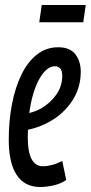

<svg xmlns="http://www.w3.org/2000/svg" viewBox="-20 -738 363 768"><path d="M245 -18Q223 -3 194.5 3.5Q166 10 141 10Q78 10 46.5 -38.5Q15 -87 15 -178Q15 -255 28 -322Q41 -389 66 -440Q91 -491 128 -520Q165 -549 213 -549Q259 -549 281 -521.5Q303 -494 303 -451Q303 -381 262.5 -325.5Q222 -270 158 -241Q126 -226 92 -219Q91 -206 91 -192Q91 -130 106.5 -101.5Q122 -73 151 -73Q168 -73 187.5 -78Q207 -83 229 -94ZM200 -473Q166 -473 137.5 -422.5Q109 -372 97 -286Q122 -292 144 -304Q182 -326 205.5 -360Q229 -394 229 -434Q229 -455 221 -464Q213 -473 200 -473ZM137 -649 147 -718H323L313 -649Z"/></svg>

Font: Georama Extra Condensed Medium
Style: Italic
Weight: 500
Width: 2
Italic angle: -9°
Designer: Jean-Baptiste Levee
Foundry: Production Type
Version: Version 1.000